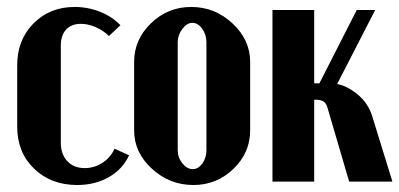

<svg xmlns="http://www.w3.org/2000/svg" viewBox="-20 -525 1154 555"><path d="M29.8 -336.9Q29.8 -409.7 76.9 -457.3Q124 -504.9 195.8 -504.9Q233.9 -504.9 269 -491Q304.2 -477.1 328.1 -452.1L294.9 -420.9Q279.3 -436.5 257.1 -446.3Q234.9 -456.1 213.9 -456.1Q186.5 -456.1 171.1 -439.5Q155.8 -422.9 155.8 -393.1V-112.8Q155.8 -79.1 174.6 -59.1Q193.4 -39.1 225.1 -39.1Q252.9 -39.1 276.6 -54.7Q300.3 -70.3 311 -95.2L353 -76.2Q335 -36.1 294.9 -13.2Q254.9 9.8 203.1 9.8Q127.4 9.8 78.6 -37.4Q29.8 -84.5 29.8 -158.2Z M532.7 -504.9Q601.1 -504.9 652.1 -457.3Q703.1 -409.7 703.1 -346.2V-147.9Q703.1 -83.5 654.8 -36.9Q606.4 9.8 539.1 9.8Q470.2 9.8 418.9 -37.4Q367.7 -84.5 367.7 -147.9V-346.2Q367.7 -410.6 416.5 -457.8Q465.3 -504.9 532.7 -504.9ZM536.1 -459Q520.5 -459 507.1 -441.4Q493.7 -423.8 493.7 -402.8V-90.8Q493.7 -69.8 507.1 -53Q520.5 -36.1 537.1 -36.1Q553.2 -36.1 564.9 -52.5Q576.7 -68.8 576.7 -90.8V-402.8Q576.7 -424.8 564.5 -441.9Q552.2 -459 536.1 -459Z M989.3 0 926.3 -214.8Q922.4 -227.5 914.1 -232.2Q905.8 -236.8 891.6 -236.8H888.2V0H767.6V-496.1H888.2V-284.2H903.3L1011.2 -496.1H1064.5L954.6 -282.2Q984.4 -276.4 1014.2 -251.7Q1043.9 -227.1 1055.7 -189.9L1114.3 0Z"/></svg>

Font: Moniqa Black Paragraph
Style: Regular
Weight: 900
Designer: Rajesh Rajput
Foundry: Rajesh Rajput
Version: Version 1.000